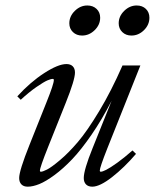

<svg xmlns="http://www.w3.org/2000/svg" viewBox="-20 -683 576 714"><path d="M468.8 -550.8Q448.2 -550.8 434.8 -563.7Q421.4 -576.7 421.4 -596.2Q421.4 -622.6 441.9 -642.6Q462.4 -662.6 488.3 -662.6Q509.3 -662.6 522.5 -649.9Q535.6 -637.2 535.6 -617.2Q535.6 -590.8 515.4 -570.8Q495.1 -550.8 468.8 -550.8ZM285.2 -550.8Q264.6 -550.8 251.2 -563.7Q237.8 -576.7 237.8 -596.2Q237.8 -622.6 258.3 -642.6Q278.8 -662.6 304.7 -662.6Q325.7 -662.6 339.1 -649.9Q352.5 -637.2 352.5 -617.2Q352.5 -590.8 332 -570.8Q311.5 -550.8 285.2 -550.8ZM83 11.2Q67.9 11.2 59.6 2.7Q51.3 -5.9 51.3 -21Q51.3 -48.3 89.8 -144.5L153.3 -303.7Q180.2 -370.6 180.2 -385.3Q180.2 -389.6 176.3 -389.6Q169.4 -389.6 156.2 -384Q143.1 -378.4 115.7 -359.6Q88.4 -340.8 57.1 -312L44.4 -324.7Q92.3 -377.4 144.3 -411.1Q196.3 -444.8 227.1 -444.8Q242.2 -444.8 250.5 -436.5Q258.8 -428.2 258.8 -413.1Q258.8 -386.2 224.6 -300.8L159.2 -137.2Q128.4 -60.1 128.4 -48.3Q128.4 -44.4 132.3 -44.4Q138.7 -44.4 154.8 -52.5Q170.9 -60.5 202.6 -87.2Q234.4 -113.8 269 -154.3Q303.7 -194.8 348.9 -269.8Q394 -344.7 435.5 -439.5H502L378.4 -129.4Q351.1 -60.1 351.1 -48.8Q351.1 -44.4 355 -44.4Q360.8 -44.4 375 -51.5Q389.2 -58.6 415.8 -77.6Q442.4 -96.7 472.7 -123.5L485.8 -110.8Q441.9 -59.6 396.5 -24.2Q351.1 11.2 323.2 11.2Q308.1 11.2 299.8 2.7Q291.5 -5.9 291.5 -21Q291.5 -50.8 324.2 -131.8L395 -308.1Q359.4 -238.8 320.8 -182.6Q282.2 -126.5 248.8 -91.3Q215.3 -56.2 182.9 -32.2Q150.4 -8.3 126.2 1.5Q102.1 11.2 83 11.2Z"/></svg>

Font: Elstob
Style: Italic
Weight: 400
Italic angle: -20°
Designer: Peter S. Baker
Version: Version 1.015